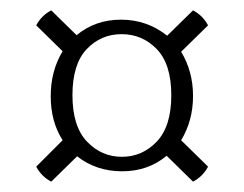

<svg xmlns="http://www.w3.org/2000/svg" viewBox="-20 -550 472 371"><path d="M120 -366Q120 -306 148 -276.5Q176 -247 215.5 -247Q255 -247 283 -276.5Q311 -306 311 -366Q311 -426 283 -455Q255 -484 215 -484Q175 -484 147.5 -455Q120 -426 120 -366ZM330 -450Q353 -412 353 -364.5Q353 -317 330 -279L382 -228Q372 -209 353 -199L302 -249Q266 -219 216 -219Q166 -219 129 -248L79 -199Q60 -209 50 -228L101 -279Q78 -315 78 -364Q78 -413 101 -451L50 -501Q60 -520 79 -530L128 -482Q164 -512 214 -512Q264 -512 303 -481L353 -530Q372 -520 382 -501Z"/></svg>

Font: Halant Light
Style: Regular
Weight: 300
Designer: Hitesh Malaviya (Devanagari), Satya Rajpurohit (Latin)
Foundry: Indian Type Foundry
Version: Version 1.101;PS 1.0;hotconv 1.0.78;makeotf.lib2.5.61930; tt